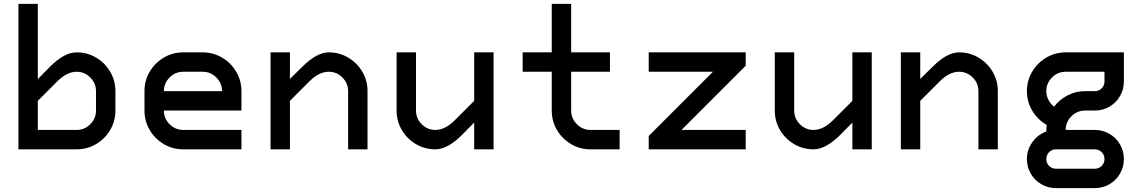

<svg xmlns="http://www.w3.org/2000/svg" viewBox="-20 -770 5890 990"><path d="M375 -500Q430 -500 475.5 -473Q521 -446 548 -400.5Q575 -355 575 -300V-200Q575 -145 548 -99.5Q521 -54 475.5 -27Q430 0 375 0H75V-750H175V-362L237 -425Q311 -500 375 -500ZM375 -100Q416 -100 445.5 -129.5Q475 -159 475 -200V-300Q475 -341 445.5 -370.5Q416 -400 375 -400Q325 -400 275 -350L175 -250V-100Z M725 -200V-300Q725 -355 752 -400.5Q779 -446 824.5 -473Q870 -500 925 -500H1025Q1079 -500 1125 -473Q1171 -446 1198 -400Q1225 -354 1225 -300V-200H825Q825 -159 854.5 -129.5Q884 -100 925 -100H1225V0H925Q870 0 824.5 -27Q779 -54 752 -99.5Q725 -145 725 -200ZM1125 -300Q1125 -341 1095.5 -370.5Q1066 -400 1025 -400H925Q884 -400 854.5 -370.5Q825 -341 825 -300Z M1675 -500Q1730 -500 1775.5 -473Q1821 -446 1848 -400.5Q1875 -355 1875 -300V0H1775V-300Q1775 -341 1745.5 -370.5Q1716 -400 1675 -400Q1625 -400 1575 -350L1475 -250V0H1375V-500H1475V-363L1538 -425Q1613 -500 1675 -500Z M2225 0Q2170 0 2124.5 -27Q2079 -54 2052 -99.5Q2025 -145 2025 -200V-500H2125V-200Q2125 -159 2154.5 -129.5Q2184 -100 2225 -100Q2275 -100 2325 -150L2425 -250V-500H2525V0H2425V-138L2363 -75Q2288 0 2225 0Z M2825 -200V-400H2675V-500H2825V-750H2925V-500H3125V-400H2925V-200Q2925 -159 2954.5 -129.5Q2984 -100 3025 -100H3175V0H3025Q2970 0 2924.5 -27Q2879 -54 2852 -99.5Q2825 -145 2825 -200Z M3656 -400H3325V-500H3825V-431L3494 -100H3825V0H3325V-69Z M4175 0Q4120 0 4074.5 -27Q4029 -54 4002 -99.5Q3975 -145 3975 -200V-500H4075V-200Q4075 -159 4104.5 -129.5Q4134 -100 4175 -100Q4225 -100 4275 -150L4375 -250V-500H4475V0H4375V-138L4313 -75Q4238 0 4175 0Z M4925 -500Q4980 -500 5025.5 -473Q5071 -446 5098 -400.5Q5125 -355 5125 -300V0H5025V-300Q5025 -341 4995.5 -370.5Q4966 -400 4925 -400Q4875 -400 4825 -350L4725 -250V0H4625V-500H4725V-363L4788 -425Q4863 -500 4925 -500Z M5375 -92V-100Q5375 -108 5377 -126Q5331 -152 5303 -198.5Q5275 -245 5275 -300Q5275 -354 5302 -400Q5329 -446 5375 -473Q5421 -500 5475 -500H5775V-350Q5775 -309 5755 -274.5Q5735 -240 5700.5 -220Q5666 -200 5625 -200H5575Q5534 -200 5504.5 -170.5Q5475 -141 5475 -100H5625Q5666 -100 5700.5 -80Q5735 -60 5755 -25.5Q5775 9 5775 50Q5775 91 5755 125.5Q5735 160 5700.5 180Q5666 200 5625 200H5425Q5384 200 5349.5 180Q5315 160 5295 125.5Q5275 91 5275 50Q5275 2 5303 -37Q5331 -76 5375 -92ZM5425 100H5625Q5646 100 5660.5 85.5Q5675 71 5675 50Q5675 29 5660.5 14.5Q5646 0 5625 0H5425Q5404 0 5389.5 14.5Q5375 29 5375 50Q5375 71 5389.5 85.5Q5404 100 5425 100ZM5415 -220Q5443 -257 5485 -278.5Q5527 -300 5575 -300H5625Q5646 -300 5660.5 -314.5Q5675 -329 5675 -350V-400H5475Q5434 -400 5404.5 -370.5Q5375 -341 5375 -300Q5375 -276 5386 -255Q5397 -234 5415 -220Z"/></svg>

Font: Monoikos Medium
Style: Regular
Weight: 500
Designer: Brian Krent
Version: Version 0.088